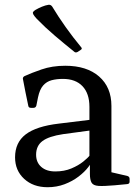

<svg xmlns="http://www.w3.org/2000/svg" viewBox="-20 -775 579 803"><path d="M305 -558Q296 -553 290 -559Q249 -592 209 -626Q169 -660 134 -696Q123 -708 119.5 -714.5Q116 -721 118.5 -725Q121 -729 129 -734Q141 -741 155.5 -747Q170 -753 183 -755Q192 -756 198 -748Q224 -705 254.5 -662Q285 -619 319 -578Q326 -571 317 -566ZM179 8Q119 8 81 -27Q43 -62 43 -117Q43 -179 87.5 -213Q132 -247 226 -258L365 -275L363 -230L244 -214Q184 -205 157.5 -185Q131 -165 131 -128Q131 -96 152.5 -77Q174 -58 211 -58Q249 -58 278.5 -70.5Q308 -83 328 -99Q348 -115 356 -126L368 -113Q365 -97 349.5 -76.5Q334 -56 308.5 -36.5Q283 -17 250 -4.5Q217 8 179 8ZM354 -328Q354 -384 325 -414.5Q296 -445 243 -445Q217 -445 196 -439.5Q175 -434 160.5 -417.5Q146 -401 139 -368L132 -333Q129 -324 120 -324H109Q99 -324 98 -334Q92 -362 86.5 -389.5Q81 -417 76 -444Q74 -452 83 -457Q109 -469 153.5 -484.5Q198 -500 253 -500Q343 -500 394.5 -455Q446 -410 446 -332V-162H354ZM446 -162V-28L427 -59L513 -39Q522 -36 522 -27V-15Q522 -6 512 -5L459 0Q414 4 392 2.5Q370 1 363 -11Q356 -23 356 -48V-99L354 -107V-162Z"/></svg>

Font: Hahmlet
Style: Regular
Weight: 400
Designer: Minjoo Ham & Mark Frömberg
Foundry: hypertype
Version: Version 1.001; ttfautohint (v1.8.3)